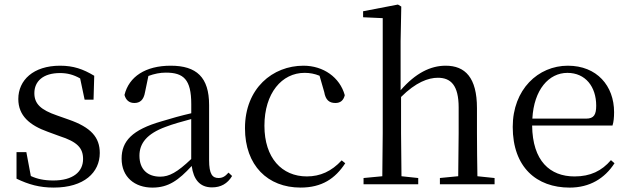

<svg xmlns="http://www.w3.org/2000/svg" viewBox="-20 -750 2815 860"><path d="M54 50.3C108 76.3 157 90.3 220.9 90.2C356.8 90.2 426.9 22.3 426.9 -64.7C426.9 -134.8 387.8 -179.8 286.8 -214.7L235.8 -232.7C162.9 -257.7 133.9 -284.7 133.9 -332.7C133.9 -385.7 172.9 -422.8 248.9 -422.8C281 -422.8 309 -415.7 339 -398.7L359 -303.7H399L402.1 -410.6C352.1 -440.6 309 -455.7 249 -455.7C129 -455.7 62 -390.6 62 -306.6C62 -231.6 113 -188.7 194.1 -159.7L246.1 -140.6C327.1 -114.6 352.1 -86.6 352.1 -37.6C352.1 19.4 307 58.4 219 58.4C177.1 58.4 146.1 51.4 118.1 38.4L98 -68.7H54Z M838.7 -6.6C846.7 53.3 874.6 89.4 929.6 89.3C968.7 89.3 998.6 73.2 1019.6 38.3L1003.6 23.2C987.6 41.3 975.6 47.3 958.6 47.3C931.6 47.3 916.6 30.3 916.6 -32.7V-279.7C916.6 -403.7 860.6 -455.7 744.6 -455.7C631.6 -455.7 557.6 -406.7 537.6 -324.7C543.7 -301.7 558.6 -288.7 581.6 -288.7C606.6 -288.7 623.7 -301.7 629.7 -337.7L644.7 -409.7C671.8 -419.7 696.8 -424.7 722.8 -424.7C801.8 -424.7 836.7 -394.7 836.7 -283.7V-242.7C792.7 -232.6 745.7 -219.6 703.7 -206.6C571.7 -168.7 524.7 -117.7 524.7 -39.6C524.7 43.4 583.7 90.3 662.7 90.3C734.7 90.3 779.7 57.3 838.7 -6.6ZM836.5 -216.7V-37.7C773.5 22.3 737.6 41.3 697.6 41.3C641.6 41.3 604.6 9.3 604.6 -52.7C604.6 -107.7 637.6 -150.8 721.6 -181.7C755.6 -194.7 795.5 -205.6 836.5 -216.7Z M1077.3 -175.7C1077.3 -8.7 1179.3 90.3 1326.4 90.2C1421.4 90.2 1481.3 50.3 1526.4 -18.8L1510.4 -31.7C1465.4 17.2 1414.4 40.2 1354.4 40.2C1242.4 40.2 1164.4 -42.7 1164.4 -186.7C1164.4 -332.7 1242.4 -423.7 1344.3 -423.7C1367.3 -423.7 1389.4 -419.7 1411.3 -410.7L1432.3 -337.7C1438.3 -302.6 1454.3 -288.7 1482.3 -288.7C1504.3 -288.7 1518.4 -299.6 1524.3 -323.6C1502.3 -403.7 1428.3 -455.7 1339.4 -455.7C1201.4 -455.7 1077.3 -354.7 1077.3 -175.7Z M1950.4 75.3V75.4H2031.4H2195.3V47.4L2118.4 39.4C2117.4 -15.6 2116.4 -97.7 2116.4 -153.6V-265.6C2116.4 -402.6 2063.4 -455.7 1976.4 -455.7C1908.4 -455.7 1841.4 -422.7 1774.4 -345.7V-565.7L1777.4 -720.6L1762.4 -729.6L1606.4 -699.6V-672.7L1694.3 -668.7V-153.6L1692.4 39.4L1608.4 47.4V75.4H1853.3V47.4L1778.3 39.4L1776.4 -153.6V-315.6C1842.4 -381.6 1898.4 -401.7 1941.4 -401.7C1999.4 -401.7 2034.4 -367.7 2034.4 -268.7V-153.7L2032.4 39.3L1950.4 47.3Z M2605.5 -218.7H2364.5C2371.5 -348.6 2438.5 -423.6 2521.5 -423.6C2602.4 -423.6 2650.5 -361.6 2650.5 -276.7C2650.5 -236.6 2640.4 -218.7 2605.5 -218.7ZM2276.6 -181.6C2276.6 -0.7 2383.5 90.3 2531.5 90.3C2621.5 90.3 2688.5 49.3 2732.5 -18.8L2716.5 -32.7C2675.5 15.3 2624.5 40.3 2553.5 40.3C2443.5 40.3 2365.4 -28.7 2363.5 -187.7H2723.5C2728.6 -203.6 2730.6 -223.6 2730.6 -247.7C2730.6 -365.6 2653.5 -455.7 2523.5 -455.7C2390.5 -455.7 2276.6 -349.6 2276.6 -181.6Z"/></svg>

Font: YuFanDanQingSong
Style: Regular
Weight: 100
Foundry: 余繁
Version: Version 1.0